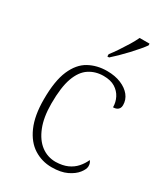

<svg xmlns="http://www.w3.org/2000/svg" viewBox="-191 -856 838 955"><g transform="rotate(30 228.5 -378.0)"><path d="M264 10Q208 10 162 -19Q116 -48 89 -109Q62 -170 62 -263Q62 -370 88.5 -431Q115 -492 161 -517.5Q207 -543 265 -543Q311 -543 345.5 -528.5Q380 -514 399 -490Q418 -466 418 -435Q418 -424 413.5 -416.5Q409 -409 400.5 -405Q392 -401 380 -401Q380 -430 367 -455.5Q354 -481 328.5 -497Q303 -513 262 -513Q216 -513 180 -489.5Q144 -466 124.5 -412Q105 -358 105 -264Q105 -186 126.5 -132Q148 -78 184.5 -50.5Q221 -23 268 -23Q308 -24 335.5 -36.5Q363 -49 381.5 -70Q400 -91 411 -116Q416 -110 418.5 -103Q421 -96 421 -86Q421 -69 403 -46Q385 -23 350.5 -6.5Q316 10 264 10ZM229 -619Q244 -638 261.5 -664Q279 -690 295.5 -717Q312 -744 322 -766H379V-756Q370 -743 353 -723Q336 -703 315.5 -681Q295 -659 275 -639.5Q255 -620 239 -606H229Z"/></g></svg>

Font: Noto Serif Bengali ExtraLight
Style: Regular
Weight: 250
Version: Version 2.003